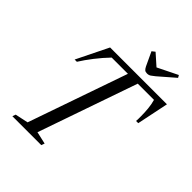

<svg xmlns="http://www.w3.org/2000/svg" viewBox="-258 -1096 1242 1242"><g transform="rotate(45 363.0 -475.0)"><path d="M73 0 81 -22.5 170.5 -41.5 407.5 -722.5H259Q218 -680 181.8 -633.2Q145.5 -586.5 119 -544H98.5L205.5 -761.5H725.5L680.5 -544H660.5Q661.5 -555 661.5 -566.2Q661.5 -577.5 661.5 -588.5Q661.5 -622.5 658.2 -656.5Q655 -690.5 646 -722.5H497.5L261 -41.5L345.5 -22.5L337.5 0ZM493 -811Q478.5 -811 471 -817.8Q463.5 -824.5 456.5 -838.5L412 -933.5L433 -950L509 -882.5L646 -950L655.5 -933.5L546 -838.5Q531 -826 519.8 -818.5Q508.5 -811 493 -811Z"/></g></svg>

Font: Libre Caslon Condensed
Style: Italic
Weight: 400
Italic angle: -22.583°
Designer: Pablo Impallari, Rodrigo Fuenzalida, Katja Schimmel, Ertekin Erdin
Foundry: Pablo Impallari, Rodrigo Fuenzalida
Version: Version 2.000;gftools[0.9.33]